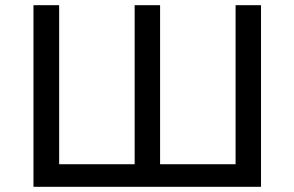

<svg xmlns="http://www.w3.org/2000/svg" viewBox="-20 -720 1135 740"><path d="M986 -700V0H109V-700H208V-87H499V-700H597V-87H888V-700Z"/></svg>

Font: CMG Sans Medium
Style: Regular
Weight: 500
Designer: Julieta Ulanovsky
Foundry: Julieta Ulanovsky
Version: Version 7.200